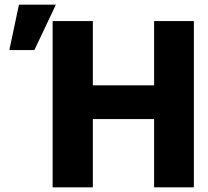

<svg xmlns="http://www.w3.org/2000/svg" viewBox="-20 -801 888 821"><path d="M20 -587H127L219 -781H61ZM205 0H377V-292H639V0H809V-711H639V-436H377V-711H205Z"/></svg>

Font: Asimov Pro
Style: Ult
Weight: 900
Designer: Google
Version: Version 2.000980; 2014